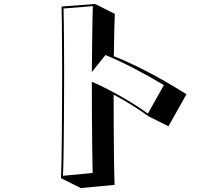

<svg xmlns="http://www.w3.org/2000/svg" viewBox="-20 -825 1040 970"><path d="M288 75Q290 33 291 -27Q292 -87 292.5 -157.5Q293 -228 293.5 -303Q294 -378 294 -451Q294 -525 293.5 -591Q293 -657 292.5 -709.5Q292 -762 291 -792L460 -805L560 -755Q559 -731 558 -695.5Q557 -660 556.5 -624.5Q556 -589 555.5 -565Q555 -541 555 -541Q612 -519 675 -488Q738 -457 801.5 -421Q865 -385 922 -349L831 -187L731 -237Q694 -264 647.5 -293Q601 -322 554 -347Q554 -264 554.5 -178.5Q555 -93 556 -17.5Q557 58 559 109L388 125ZM808 -395Q735 -439 658 -479Q581 -519 513 -547L444 -461Q445 -535 445.5 -600Q446 -665 447 -715.5Q448 -766 449 -794L301 -782Q302 -754 302.5 -703.5Q303 -653 303.5 -588Q304 -523 304 -451Q304 -379 303.5 -305Q303 -231 302.5 -161.5Q302 -92 301 -34Q300 24 298 63L448 49Q447 1 446 -74.5Q445 -150 444.5 -238Q444 -326 444 -412Q489 -393 541 -365.5Q593 -338 642 -308Q691 -278 727 -251Z"/></svg>

Font: Rampart One
Style: Regular
Weight: 400
Designer: Fontworks Inc.
Foundry: Fontworks Inc.
Version: Version 1.100